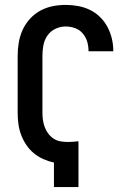

<svg xmlns="http://www.w3.org/2000/svg" viewBox="-20 -763 540 783"><path d="M200 0V-100Q177 -105 156 -114.5Q135 -124 117.5 -138.5Q100 -153 87 -172.5Q74 -192 66 -213.5Q58 -235 55 -258Q52 -281 52 -304V-535Q52 -562 56.5 -589Q61 -616 72 -640.5Q83 -665 101.5 -685.5Q120 -706 143.5 -719Q167 -732 193.5 -737.5Q220 -743 247 -743Q273 -743 298 -738.5Q323 -734 346 -723Q369 -712 387.5 -694Q406 -676 418 -653.5Q430 -631 436 -606Q442 -581 442 -556Q442 -556 442 -555.5Q442 -555 442 -554H341Q341 -554 341 -554.5Q341 -555 341 -555Q341 -575 335.5 -593.5Q330 -612 317 -627Q304 -642 285.5 -648.5Q267 -655 247 -655Q226 -655 206 -645.5Q186 -636 173.5 -618Q161 -600 157 -578.5Q153 -557 153 -535V-304Q153 -289 155 -274Q157 -259 162.5 -244.5Q168 -230 177 -218Q186 -206 199 -197.5Q212 -189 227 -186.5Q242 -184 257 -184Q268 -184 278.5 -185Q289 -186 300 -187V0Z"/></svg>

Font: Iosevka SS04 Semibold
Style: Regular
Weight: 600
Monospace: yes
Designer: Belleve Invis
Foundry: Belleve Invis
Version: Version 19.0.0; ttfautohint (v1.8.4)